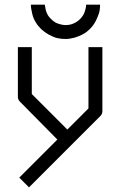

<svg xmlns="http://www.w3.org/2000/svg" viewBox="-20 -679 580 827"><path d="M227 -78 66 -241Q57 -250 57 -262V-476H117V-274L270 -121L361 -212V-476H421V-200Q421 -188 412 -179L105 128L63 86ZM113 -659H173Q175 -645 177 -636Q180 -625 186 -614Q190 -607 200 -597Q209.5 -587.5 219 -582Q227 -577.5 241 -574Q251.5 -571 263 -571Q275.5 -571 286 -574Q296.5 -577 307 -583Q316.5 -588.5 325 -597Q333.5 -605.5 339 -615Q344.5 -624.5 348 -639Q351 -649.5 351 -659H411Q411 -636 406 -621Q399.5 -601.5 391 -586Q381.5 -568.5 368 -555Q353.5 -540.5 338 -532Q321.5 -523 302 -517Q278 -511 265 -511Q243.5 -511 226 -515Q211.5 -518.5 190 -530Q173.5 -539 158 -553Q141 -570 134 -583Q123.5 -599.5 119 -619Q113 -643 113 -659Z"/></svg>

Font: 3270 Nerd Font
Style: Regular
Weight: 400
Monospace: yes
Version: Version 3.0.1;Nerd Fonts 3.3.0